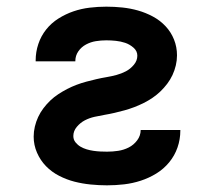

<svg xmlns="http://www.w3.org/2000/svg" viewBox="-20 -548 640 576"><path d="M301 8Q277 8 252 5.5Q227 3 203.5 -3Q180 -9 157.5 -20.5Q135 -32 118 -49.5Q101 -67 91 -90Q81 -113 81 -138Q81 -153 84.5 -168Q88 -183 94.5 -197Q101 -211 110.5 -223.5Q120 -236 131 -246.5Q142 -257 155 -265.5Q168 -274 181.5 -281Q195 -288 209.5 -293.5Q224 -299 239 -303Q254 -307 269 -310.5Q284 -314 299 -316.5Q314 -319 329 -323Q344 -327 357.5 -334Q371 -341 381.5 -353.5Q392 -366 392 -381Q392 -395 380.5 -405Q369 -415 355.5 -419.5Q342 -424 327.5 -425.5Q313 -427 299 -427Q283 -427 267.5 -424.5Q252 -422 238 -414.5Q224 -407 215 -394Q206 -381 206 -365Q206 -365 206 -364.5Q206 -364 206 -364H87Q87 -365 87 -365.5Q87 -366 87 -367Q87 -392 95 -416Q103 -440 118.5 -459.5Q134 -479 155.5 -492.5Q177 -506 200.5 -514Q224 -522 249 -525Q274 -528 299 -528Q323 -528 347 -525.5Q371 -523 394 -516.5Q417 -510 438.5 -498.5Q460 -487 476.5 -469.5Q493 -452 502 -429.5Q511 -407 511 -382Q511 -367 507.5 -352Q504 -337 497.5 -323Q491 -309 481.5 -296.5Q472 -284 461 -273.5Q450 -263 437.5 -254.5Q425 -246 411 -239Q397 -232 382.5 -226.5Q368 -221 353.5 -217Q339 -213 324 -209.5Q309 -206 294 -203.5Q279 -201 263.5 -197.5Q248 -194 234.5 -187Q221 -180 210.5 -167.5Q200 -155 200 -140Q200 -129 206.5 -121Q213 -113 221.5 -108Q230 -103 240 -100Q250 -97 260.5 -95.5Q271 -94 281 -93.5Q291 -93 301 -93Q318 -93 334.5 -95.5Q351 -98 366 -105.5Q381 -113 391.5 -127Q402 -141 402 -158Q402 -158 402 -158Q402 -158 402 -158H521Q521 -158 521 -157Q521 -156 521 -156Q521 -130 512.5 -105.5Q504 -81 487.5 -61Q471 -41 449 -27.5Q427 -14 402.5 -6Q378 2 352.5 5Q327 8 301 8Z"/></svg>

Font: Iosevka SS04 Extended
Style: Bold
Weight: 700
Width: 7
Monospace: yes
Designer: Belleve Invis
Foundry: Belleve Invis
Version: Version 19.0.0; ttfautohint (v1.8.4)